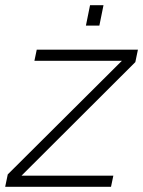

<svg xmlns="http://www.w3.org/2000/svg" viewBox="-39 -722 553 742"><path d="M293 -623H345L361 -702H309ZM-19 0H390L399 -43H44L484 -482L494 -530H103L94 -487H432L-9 -48Z"/></svg>

Font: Geist ExtraLight
Style: Italic
Weight: 200
Italic angle: -12°
Designer: Basement.studio, Andrés Briganti, Mateo Zaragoza
Foundry: Basement.studio, Vercel, Andrés Briganti, Guido Ferreyra, Mateo Zaragoza
Version: Version 1.500